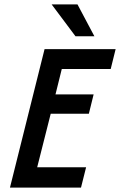

<svg xmlns="http://www.w3.org/2000/svg" viewBox="-20 -847 542 867"><path d="M25 0 181.2 -625H502.1L479.9 -535.4H259L230.6 -420.8H402.8L381.2 -333.3H209L147.9 -91.7H368.8L345.8 0ZM320.8 -683.3 213.2 -827.1H329.9L406.2 -683.3Z"/></svg>

Font: Afacad Medium
Style: Italic
Weight: 500
Italic angle: -14°
Designer: Kristian Moeller
Foundry: Dicotype
Version: Version 1.000; ttfautohint (v1.8.4.7-5d5b)